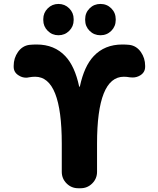

<svg xmlns="http://www.w3.org/2000/svg" viewBox="-20 -995 818 994"><path d="M613.3 -764.6Q631.8 -764.6 650.4 -762.7Q686.5 -757.8 709 -726.1Q731.4 -694.3 731.4 -654.3V-649.4Q731.4 -621.1 707 -605.5Q688.5 -593.8 667 -593.8Q660.2 -593.8 652.3 -594.7Q636.7 -597.7 621.1 -597.7Q482.4 -597.7 482.4 -251V-105.5Q482.4 -70.3 457.5 -45.4Q432.6 -20.5 397.5 -20.5H384.8Q349.6 -20.5 324.7 -45.4Q299.8 -70.3 299.8 -105.5V-251Q299.8 -597.7 162.1 -597.7Q146.5 -597.7 129.9 -594.7Q122.1 -592.8 115.2 -592.8Q93.8 -592.8 75.2 -605.5Q50.8 -621.1 50.8 -649.4V-654.3Q50.8 -694.3 73.2 -726.1Q95.7 -757.8 131.8 -762.7Q150.4 -764.6 169.9 -764.6Q261.7 -764.6 318.4 -704.1Q367.2 -652.3 389.6 -547.9Q389.6 -545.9 391.6 -545.9Q393.6 -545.9 393.6 -547.9Q416 -652.3 464.8 -704.1Q521.5 -764.6 613.3 -764.6ZM204.1 -890.6V-896.5Q204.1 -928.7 227.1 -951.7Q250 -974.6 282.7 -974.6Q315.4 -974.6 338.4 -951.7Q361.3 -928.7 361.3 -896.5V-890.6Q361.3 -858.4 338.4 -835.4Q315.4 -812.5 282.7 -812.5Q250 -812.5 227.1 -835.4Q204.1 -858.4 204.1 -890.6ZM420.9 -891.6V-895.5Q420.9 -928.7 443.8 -951.7Q466.8 -974.6 500 -974.6Q533.2 -974.6 556.2 -951.7Q579.1 -928.7 579.1 -895.5V-891.6Q579.1 -858.4 556.2 -835.4Q533.2 -812.5 500 -812.5Q466.8 -812.5 443.8 -835.4Q420.9 -858.4 420.9 -891.6Z"/></svg>

Font: Gen Jyuu GothicX Heavy
Style: Bold
Weight: 900
Designer: [Source Han Sans]
Ryoko NISHIZUKA  (kana & ideographs); Paul D. Hunt (Latin, Greek & Cyrillic); Wenlong ZHANG  (bopomofo
Version: Version 1.002.20150607